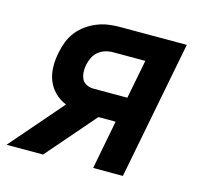

<svg xmlns="http://www.w3.org/2000/svg" viewBox="-112 -620 745 711"><g transform="rotate(15 260.5 -265.0)"><path d="M-29 0 145 -201Q120 -211 101.5 -229.5Q83 -248 73.5 -272Q64 -296 63.5 -324Q63 -352 69 -380Q73 -401 81 -422Q89 -443 103.5 -461.5Q118 -480 137 -493.5Q156 -507 177.5 -515.5Q199 -524 220.5 -527Q242 -530 263 -530H520L417 0H303L339 -187H273L111 0ZM228 -284H358L387 -433H263Q248 -433 233.5 -428.5Q219 -424 207 -414Q195 -404 188.5 -390Q182 -376 179 -362Q176 -348 177 -333.5Q178 -319 183.5 -307.5Q189 -296 201.5 -290Q214 -284 228 -284Z"/></g></svg>

Font: Lode Term
Style: Bold Italic
Weight: 700
Italic angle: -11°
Monospace: yes
Designer: Belleve Invis
Foundry: Belleve Invis
Version: Version 29.2.0